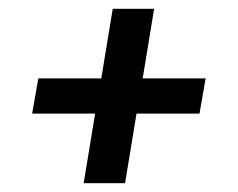

<svg xmlns="http://www.w3.org/2000/svg" viewBox="-20 -558 540 436"><path d="M170 -142 196 -300H53L67 -380H210L236 -538H330L304 -380H447L433 -300H290L264 -142Z"/></svg>

Font: Iosevka Semibold
Style: Italic
Weight: 600
Italic angle: -9°
Monospace: yes
Designer: Belleve Invis
Foundry: Belleve Invis
Version: Version 32.5.0; ttfautohint (v1.8.4)